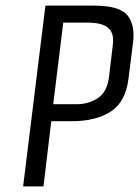

<svg xmlns="http://www.w3.org/2000/svg" viewBox="-20 -669 499 689"><path d="M458 -521C463 -566 452 -598 435 -617C406 -646 355 -649 302 -649H143L63 0H136L164 -234H237C296 -234 343 -246 378 -269C413 -292 434 -331 441 -386ZM385 -509 371 -391C366 -356 353 -331 331 -317C309 -302 283 -295 254 -295H171L207 -588H289C341 -588 394 -579 385 -509Z"/></svg>

Font: Gamestation Condensed
Style: Italic
Weight: 400
Width: 3
Designer: Jonas Hecksher
Foundry: Jonas Hecksher, Playtypeª, e-types AS
Version: Version 1.003